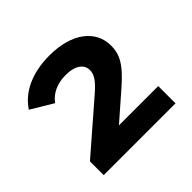

<svg xmlns="http://www.w3.org/2000/svg" viewBox="-115 -868 660 660"><g transform="rotate(-45 215.0 -538.5)"><path d="M199 -411 295 -495C360 -551 374 -584 374 -624C374 -698 309 -750 200 -750C111 -750 50 -717 18 -668L98 -620C117 -647 150 -663 191 -663C241 -663 263 -642 263 -616C263 -597 254 -578 214 -544L41 -394V-327H390V-411Z"/></g></svg>

Font: Montserrat Lite
Style: Bold
Weight: 700
Designer: Julieta Ulanovsky
Foundry: Julieta Ulanovsky
Version: Version 7.200;PS 007.200;hotconv 1.0.88;makeotf.lib2.5.64775